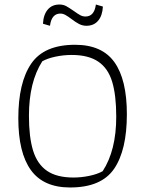

<svg xmlns="http://www.w3.org/2000/svg" viewBox="-20 -820 642 849"><path d="M170 -715Q172 -755 191 -777.5Q210 -800 243 -800Q260 -800 273.5 -792.5Q287 -785 307 -771Q325 -758 335.5 -752.5Q346 -747 358 -747Q397 -747 404 -800L435 -791Q433 -751 414 -728.5Q395 -706 362 -706Q345 -706 329.5 -714Q314 -722 296 -736Q280 -748 269 -754Q258 -760 247 -760Q208 -760 201 -706ZM61 -297Q61 -455 118 -538.5Q175 -622 312 -622Q431 -622 486 -545Q541 -468 541 -315Q541 -156 484.5 -73.5Q428 9 290 9Q172 9 116.5 -68Q61 -145 61 -297ZM434 -63Q494 -155 494 -304Q494 -399 476 -458.5Q458 -518 414.5 -547.5Q371 -577 297 -577Q261 -577 225.5 -569.5Q190 -562 167 -549Q108 -457 108 -308Q108 -213 126.5 -153.5Q145 -94 188 -64.5Q231 -35 305 -35Q340 -35 375.5 -42.5Q411 -50 434 -63Z"/></svg>

Font: Athiti Light
Style: Regular
Weight: 300
Designer: CadsonDemak Team
Foundry: CadsonDemak
Version: Version 1.033